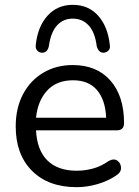

<svg xmlns="http://www.w3.org/2000/svg" viewBox="-20 -765 573 794"><path d="M153 -547Q141 -548 133.5 -556.5Q126 -565 128 -580Q136 -655 176.5 -700Q217 -745 281 -745Q346 -745 386 -700Q426 -655 434 -580Q437 -565 429 -556.5Q421 -548 409 -547Q388 -546 380 -574Q373 -631 347 -659.5Q321 -688 281 -688Q241 -688 215.5 -659.5Q190 -631 182 -574Q176 -546 153 -547ZM297 9Q180 9 112.5 -58.5Q45 -126 45 -242Q45 -318 75 -375Q105 -432 158.5 -464Q212 -496 281 -496Q380 -496 436.5 -432Q493 -368 493 -256Q493 -226 463 -226H129Q133 -144 176 -101.5Q219 -59 297 -59Q331 -59 364.5 -68Q398 -77 429 -99Q451 -111 465.5 -100.5Q480 -90 480.5 -71Q481 -52 460 -39Q428 -17 384.5 -4Q341 9 297 9ZM129 -278H419Q416 -351 381.5 -392Q347 -433 282 -433Q214 -433 175 -390.5Q136 -348 129 -278Z"/></svg>

Font: Chiron GoRound TC N
Style: Regular
Weight: 350
Designer: Ryoko NISHIZUKA 西塚涼子 (kana, bopomofo & ideographs); Paul D. Hunt (Latin, Greek & Cyrillic); Sandoll Communications 산돌커뮤니
Foundry: Adobe
Version: Version 1.000;hotconv 1.1.1;makeotfexe 2.6.0